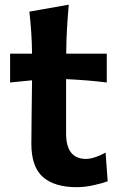

<svg xmlns="http://www.w3.org/2000/svg" viewBox="-20 -773 500 807"><path d="M302.2 13.7Q209.5 13.7 160.6 -28.8Q111.8 -71.3 111.8 -168.5Q111.8 -234.9 113 -301.5Q114.3 -368.2 114.7 -435.5L22.5 -426.3V-547.4H114.7Q114.3 -595.2 111.3 -637.2Q108.4 -679.2 103.5 -724.1L269 -753.4Q264.2 -698.7 261.5 -651.4Q258.8 -604 258.3 -547.4H428.7V-426.3Q386.2 -431.6 343 -435.1Q299.8 -438.5 257.8 -440.4V-211.9Q257.8 -105 341.8 -105Q357.9 -105 380.9 -112.5Q403.8 -120.1 423.8 -131.8L432.6 -11.2Q412.6 -3.4 375.2 5.1Q337.9 13.7 302.2 13.7Z"/></svg>

Font: Pinar DS4-SemiBold
Style: Regular
Weight: 600
Designer: Amin Abedi
Version: Version 2.000